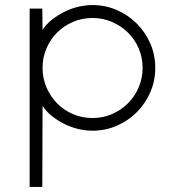

<svg xmlns="http://www.w3.org/2000/svg" viewBox="-20 -522 686 758"><path d="M97 216V-488H147L148 -404Q163 -427 186 -445Q209 -463 235.5 -476Q262 -489 290 -495.5Q318 -502 345 -502Q396 -502 441 -482.5Q486 -463 520 -429Q554 -395 573.5 -350Q593 -305 593 -254Q593 -203 573.5 -158Q554 -113 520 -79Q486 -45 441 -25.5Q396 -6 345 -6Q318 -6 290 -12.5Q262 -19 235.5 -32Q209 -45 186 -63Q163 -81 148 -104L147 216ZM163.5 -331Q148 -295 148 -254Q148 -213 163.5 -177Q179 -141 205.5 -114Q232 -87 268 -71.5Q304 -56 345 -56Q386 -56 422 -71.5Q458 -87 485 -114Q512 -141 527.5 -177Q543 -213 543 -254Q543 -295 527.5 -331Q512 -367 485 -393.5Q458 -420 422 -435.5Q386 -451 345 -451Q304 -451 268 -435.5Q232 -420 205.5 -393.5Q179 -367 163.5 -331Z"/></svg>

Font: Leon Sans
Style: Light
Weight: 300
Designer: Jongmin Kim
Version: Version 1.2